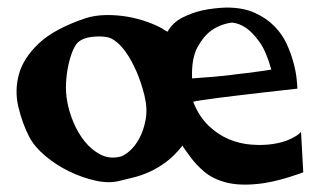

<svg xmlns="http://www.w3.org/2000/svg" viewBox="-20 -482 861 511"><path d="M208 -433.6Q232.4 -441.4 261.7 -441.9Q291 -442.4 319.3 -437.5Q347.7 -432.6 373 -423.3Q398.4 -414.1 415 -404.3Q415 -403.3 417 -402.3Q418.9 -401.4 420.9 -400.4Q422.9 -399.4 425.8 -397.5Q439.5 -421.9 465.3 -435.1Q491.2 -448.2 517.6 -454.1Q548.8 -460.9 583 -461.9Q627 -461.9 658.2 -447.8Q689.5 -433.6 710.4 -412.1Q731.4 -390.6 743.2 -364.7Q754.9 -338.9 761.2 -314.9Q767.6 -291 769.5 -272Q771.5 -252.9 771.5 -246.1Q666 -234.4 609.4 -227.5Q552.7 -220.7 527.3 -216.8Q497.1 -212.9 494.1 -210.9Q509.8 -171.9 534.7 -147.9Q559.6 -124 588.4 -111.8Q617.2 -99.6 647.9 -97.2Q678.7 -94.7 705.6 -98.6Q732.4 -102.5 752.4 -111.8Q772.5 -121.1 781.2 -130.9L787.1 -23.4Q717.8 2 668 7.3Q618.2 12.7 583 3.9Q547.9 -4.9 524.4 -24.4Q501 -43.9 484.4 -67.4Q476.6 -78.1 473.1 -83Q469.7 -87.9 467.8 -90.8Q465.8 -93.8 465.8 -94.7Q444.3 -67.4 421.9 -50.8Q399.4 -34.2 377.4 -24.4Q355.5 -14.6 335.4 -9.8Q315.4 -4.9 299.8 -1Q271.5 6.8 235.4 -1Q199.2 -8.8 164.1 -25.9Q128.9 -43 100.1 -67.4Q71.3 -91.8 57.6 -118.2Q39.1 -154.3 28.8 -197.8Q18.6 -241.2 30.3 -284.2Q42 -327.1 83 -366.2Q124 -405.3 208 -433.6ZM297.9 -64.5Q308.6 -66.4 323.7 -79.1Q338.9 -91.8 350.6 -113.3Q362.3 -134.8 367.7 -164.1Q373 -193.4 364.3 -228.5Q355.5 -263.7 343.3 -291.5Q331.1 -319.3 317.9 -338.9Q304.7 -358.4 291 -369.6Q277.3 -380.9 266.6 -382.8Q248 -386.7 224.1 -383.8Q200.2 -380.9 187.5 -369.1Q180.7 -363.3 173.8 -347.2Q167 -331.1 162.1 -309.1Q157.2 -287.1 155.8 -261.7Q154.3 -236.3 159.2 -210Q164.1 -183.6 175.8 -155.8Q187.5 -127.9 205.6 -105.5Q223.6 -83 247.1 -70.8Q270.5 -58.6 297.9 -64.5ZM491.2 -273.4Q492.2 -273.4 505.9 -274.4Q519.5 -275.4 538.1 -276.9Q556.6 -278.3 575.7 -280.3Q594.7 -282.2 607.4 -284.2Q618.2 -285.2 632.8 -287.1Q645.5 -289.1 662.6 -291Q679.7 -293 702.1 -296.9Q688.5 -345.7 670.4 -370.6Q652.3 -395.5 635.7 -407.2Q617.2 -419.9 597.7 -421.9Q566.4 -418 542 -400.4Q521.5 -385.7 505.4 -356Q489.3 -326.2 491.2 -273.4Z"/></svg>

Font: Irish Grover
Style: Regular
Weight: 400
Designer: Squid
Foundry: Font Diner, Inc DBA Sideshow
Version: Version 1.000